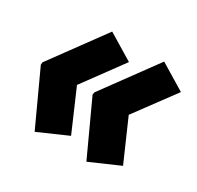

<svg xmlns="http://www.w3.org/2000/svg" viewBox="-114 -655 774 755"><g transform="rotate(30 273.0 -277.0)"><path d="M126 -30 258 -88 178 -273 310 -453 193 -524 16 -282 15 -271ZM361 -30 494 -88 413 -273 546 -453 429 -524 252 -282 250 -271Z"/></g></svg>

Font: Noto Sans UI Condensed Black
Style: Italic
Weight: 900
Width: 3
Italic angle: -192°
Designer: Monotype Design Team
Foundry: Monotype Imaging Inc.
Version: Version 1.901